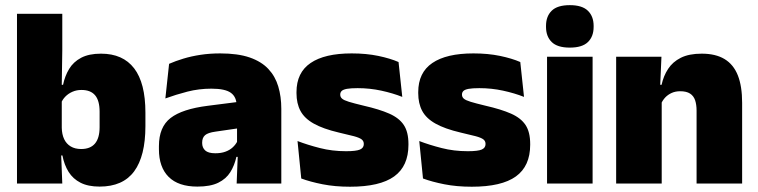

<svg xmlns="http://www.w3.org/2000/svg" viewBox="-20 -713 2946 746"><path d="M367 12Q322.5 12 293 -3Q263.5 -18 246.5 -45.2Q229.5 -72.5 222.5 -109H180L220 -216.5Q220.5 -191 229.2 -172.5Q238 -154 254.8 -144Q271.5 -134 295.5 -134Q331 -134 349 -155.2Q367 -176.5 367 -219V-279Q367 -322 349.5 -342.8Q332 -363.5 296.5 -363.5Q277.5 -363.5 261.5 -356.5Q245.5 -349.5 234 -337.8Q222.5 -326 217 -311.5L176.5 -383.5H225Q232 -417.5 248.5 -445Q265 -472.5 295.2 -488.5Q325.5 -504.5 372.5 -504.5Q457.5 -504.5 501.2 -447.5Q545 -390.5 545 -275.5V-223Q545 -106.5 501.2 -47.2Q457.5 12 367 12ZM46 0V-659.5H222V-517L219.5 -352L220 -340V-158L217 -128.5L222 0Z M899.5 0 904.5 -126 901 -130.5V-283.5L899.5 -301.5Q899.5 -336 877.2 -352.2Q855 -368.5 801.5 -368.5Q753 -368.5 708.2 -357Q663.5 -345.5 622.5 -330.5L637 -465Q662 -476 692.5 -485.2Q723 -494.5 759 -500Q795 -505.5 835.5 -505.5Q904 -505.5 949.8 -489.8Q995.5 -474 1022.5 -445.2Q1049.5 -416.5 1061.2 -377Q1073 -337.5 1073 -290V0ZM747 12Q673 12 635.2 -25.8Q597.5 -63.5 597.5 -133V-145.5Q597.5 -219.5 642.8 -254.5Q688 -289.5 787.5 -302L913 -318L923.5 -217L817 -201.5Q788 -197.5 776.8 -187.8Q765.5 -178 765.5 -159V-157Q765.5 -139.5 777.2 -128.5Q789 -117.5 816.5 -117.5Q839.5 -117.5 856.2 -123.8Q873 -130 884.2 -140.5Q895.5 -151 902 -163.5L927 -103.5H898.5Q891 -70 874.8 -44Q858.5 -18 828 -3Q797.5 12 747 12Z M1340 12.5Q1281.5 12.5 1233.5 3Q1185.5 -6.5 1150.5 -19.5L1136 -165Q1175 -150 1222.8 -137.8Q1270.5 -125.5 1324.5 -125.5Q1364 -125.5 1378.8 -132Q1393.5 -138.5 1393.5 -153V-154Q1393.5 -165 1385 -171.5Q1376.5 -178 1355.2 -183.8Q1334 -189.5 1296.5 -198Q1235 -212.5 1199 -232.8Q1163 -253 1147.5 -282Q1132 -311 1132 -351V-355Q1132 -431 1186.8 -468.2Q1241.5 -505.5 1346.5 -505.5Q1403 -505.5 1449.8 -495.8Q1496.5 -486 1528.5 -472L1543 -336.5Q1506.5 -351 1461.5 -360.8Q1416.5 -370.5 1369.5 -370.5Q1342.5 -370.5 1327.8 -367.8Q1313 -365 1307.5 -359.5Q1302 -354 1302 -346V-345Q1302 -336 1309 -329.8Q1316 -323.5 1335.5 -317.5Q1355 -311.5 1392.5 -302.5Q1454 -288.5 1492.5 -271.5Q1531 -254.5 1549 -227.2Q1567 -200 1567 -153.5V-150.5Q1567 -67.5 1511.5 -27.5Q1456 12.5 1340 12.5Z M1813 12.5Q1754.5 12.5 1706.5 3Q1658.5 -6.5 1623.5 -19.5L1609 -165Q1648 -150 1695.8 -137.8Q1743.5 -125.5 1797.5 -125.5Q1837 -125.5 1851.8 -132Q1866.5 -138.5 1866.5 -153V-154Q1866.5 -165 1858 -171.5Q1849.5 -178 1828.2 -183.8Q1807 -189.5 1769.5 -198Q1708 -212.5 1672 -232.8Q1636 -253 1620.5 -282Q1605 -311 1605 -351V-355Q1605 -431 1659.8 -468.2Q1714.5 -505.5 1819.5 -505.5Q1876 -505.5 1922.8 -495.8Q1969.5 -486 2001.5 -472L2016 -336.5Q1979.5 -351 1934.5 -360.8Q1889.5 -370.5 1842.5 -370.5Q1815.5 -370.5 1800.8 -367.8Q1786 -365 1780.5 -359.5Q1775 -354 1775 -346V-345Q1775 -336 1782 -329.8Q1789 -323.5 1808.5 -317.5Q1828 -311.5 1865.5 -302.5Q1927 -288.5 1965.5 -271.5Q2004 -254.5 2022 -227.2Q2040 -200 2040 -153.5V-150.5Q2040 -67.5 1984.5 -27.5Q1929 12.5 1813 12.5Z M2105.5 0V-492.5H2282.5V0ZM2194 -528Q2145.5 -528 2123.5 -549.8Q2101.5 -571.5 2101.5 -608.5V-612.5Q2101.5 -649.5 2123.5 -671.2Q2145.5 -693 2194 -693Q2242 -693 2264.2 -671.2Q2286.5 -649.5 2286.5 -612.5V-608.5Q2286.5 -571 2264.2 -549.5Q2242 -528 2194 -528Z M2686.5 0V-283Q2686.5 -306.5 2680.8 -323.5Q2675 -340.5 2661 -349.5Q2647 -358.5 2623 -358.5Q2604.5 -358.5 2590 -352Q2575.5 -345.5 2565.2 -334.8Q2555 -324 2549 -310.5L2522 -383.5H2550.5Q2558 -418 2575.8 -445.2Q2593.5 -472.5 2625.2 -488.5Q2657 -504.5 2706.5 -504.5Q2760.5 -504.5 2795.2 -483.5Q2830 -462.5 2846.8 -420.2Q2863.5 -378 2863.5 -313.5V0ZM2374 0V-492.5H2550L2544.5 -366L2551 -348V0Z"/></svg>

Font: Anek Latin ExtraBold
Style: Regular
Weight: 800
Designer: Yesha Goshar
Foundry: Ek Type
Version: Version 1.003